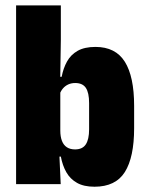

<svg xmlns="http://www.w3.org/2000/svg" viewBox="-20 -681 544 710"><path d="M329.5 9.5Q290 9.5 264.8 -4.8Q239.5 -19 225.2 -44.2Q211 -69.5 205 -102H163L203 -198Q203 -176 209 -160.2Q215 -144.5 227.2 -136.5Q239.5 -128.5 257.5 -128.5Q285 -128.5 297.2 -147Q309.5 -165.5 309.5 -203V-300Q309.5 -338 297.5 -356Q285.5 -374 258 -374Q244 -374 232.5 -368.8Q221 -363.5 213 -354.2Q205 -345 201 -333L172 -397H208Q214 -428.5 227.8 -453.5Q241.5 -478.5 267 -493Q292.5 -507.5 333 -507.5Q407 -507.5 441.5 -452.8Q476 -398 476 -289.5V-207Q476 -99.5 441.8 -45Q407.5 9.5 329.5 9.5ZM39.5 0V-661H205V-535L202.5 -377L203 -364V-134.5L199 -119.5L204.5 0Z"/></svg>

Font: Anek Odia SemiCondensed ExtraBold
Style: Regular
Weight: 800
Width: 4
Designer: Yesha Goshar & Mahesh Sahu (Odia), Yesha Goshar (Latin)
Foundry: Ek Type
Version: Version 1.003